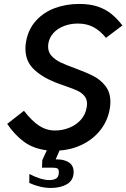

<svg xmlns="http://www.w3.org/2000/svg" viewBox="-20 -755 641 974"><path d="M259 -93Q296.5 -93 331.2 -106.8Q366 -120.5 390 -147.2Q414 -174 420 -211.5Q421.5 -220.5 421.5 -227.5Q421.5 -252.5 408 -268.5Q394.5 -284.5 373.5 -294.5Q352.5 -304.5 313 -318Q276.5 -330.5 257 -338.5Q188.5 -366.5 148.8 -406.5Q109 -446.5 109 -508.5Q109 -527.5 112.5 -545.5Q124 -607.5 162.5 -650Q201 -692.5 258 -713.8Q315 -735 382.5 -735Q435.5 -735 474.8 -722Q514 -709 543.5 -685.5Q573 -662 601 -626L517.5 -563Q488.5 -599 454.5 -617.2Q420.5 -635.5 375 -635.5Q338 -635.5 305.8 -623.5Q273.5 -611.5 252 -588.5Q230.5 -565.5 225 -533.5Q224 -528.5 224 -518.5Q224 -490.5 242 -471Q260 -451.5 286.5 -438.8Q313 -426 360 -409Q418 -387.5 453.8 -369.2Q489.5 -351 514.8 -318.8Q540 -286.5 540 -237.5Q540 -222 537 -204.5Q527.5 -145.5 492 -98.8Q456.5 -52 402 -24Q347.5 4 282 8.5L262.5 53.5H263.5Q303.5 52.5 328.5 68.2Q353.5 84 353.5 117.5Q353.5 159 320.5 178.8Q287.5 198.5 238.5 198.5Q184.5 198.5 128.5 173L129 127.5Q156 142 182.5 150.2Q209 158.5 230.5 158.5Q253 158.5 265.8 149.8Q278.5 141 278.5 118Q278.5 103.5 271 99.5Q263.5 95.5 244 95.5H193L194.5 57.5L217.5 7.5Q149 -1 101.5 -36Q54 -71 16.5 -126.5L101.5 -193Q141.5 -141.5 178.5 -117.2Q215.5 -93 259 -93Z"/></svg>

Font: JuliaMono SemiBoldItalic
Style: Regular
Weight: 600
Italic angle: -9°
Monospace: yes
Designer: cormullion
Foundry: corm
Version: Version 0.049; ttfautohint (v1.8.4)